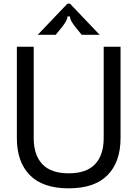

<svg xmlns="http://www.w3.org/2000/svg" viewBox="-20 -1018 751 1048"><path d="M72 -264V-763H164V-264Q164 -172 211 -122Q258 -72 355 -72Q452 -72 499 -122Q546 -172 546 -264V-763H638V-264Q638 -134 567 -62Q496 10 355 10Q214 10 143 -62Q72 -134 72 -264ZM186 -828 348 -998H362L524 -828H426L391 -871Q377 -889 369.5 -902.5Q362 -916 362 -928H348Q348 -916 340.5 -902.5Q333 -889 319 -871L284 -828Z"/></svg>

Font: Open Sauce Sans
Style: Regular
Weight: 400
Designer: Alfredo Marco Pradil
Foundry: Creative Sauce Fz LLC
Version: Version 1.477